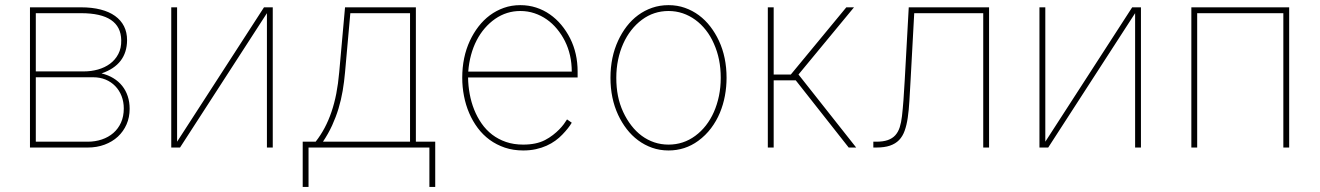

<svg xmlns="http://www.w3.org/2000/svg" viewBox="-20 -574 5135 747"><path d="M295.5 -545.5Q338.1 -545.5 371.4 -536.9Q404.8 -528.4 427.7 -511.9Q450.6 -495.4 462.5 -471.8Q474.4 -448.2 474.4 -417.6Q473.7 -322.1 375 -288.4Q400.6 -282.3 421 -269.9Q441.4 -257.5 455.4 -239.9Q469.5 -222.3 476.9 -199.8Q484.4 -177.2 484.4 -150.6Q484.4 -117.5 472.3 -90Q460.2 -62.5 438.6 -42.4Q416.9 -22.4 386.9 -11.2Q356.9 0 321 0H96.6V-545.5ZM119.3 -273.4V-22.7H321Q350.5 -22.7 376.2 -31.4Q402 -40.1 421 -56.6Q440 -73.2 450.8 -97.1Q461.6 -121.1 461.6 -152Q461.6 -178.3 452.9 -200.5Q444.2 -222.7 428.4 -239Q412.6 -255.3 390.8 -264.4Q369 -273.4 342.3 -273.4ZM119.3 -522.7V-296.2H306.8Q334.9 -296.2 361.3 -303.6Q387.8 -311.1 408 -326Q428.3 -340.9 440.3 -363.8Q452.4 -386.7 451.7 -417.6Q449.9 -522.7 295.5 -522.7Z M646.3 -545.5H669V-22.7L1007.1 -545.5H1041.2V0H1018.5V-522.7L680.4 0H646.3Z M1157.7 -22.7H1208.1Q1227.6 -47.6 1242.9 -76.3Q1258.2 -105.1 1269.5 -138.3Q1280.9 -171.5 1288.4 -209.9Q1295.8 -248.2 1299.7 -292.6L1322.4 -545.5H1598V-22.7H1673.3V153.4H1650.6V0H1180.4V153.4H1157.7ZM1236.5 -22.7H1575.3V-522.7H1343L1322.4 -292.6Q1319.2 -255.7 1313.2 -220.5Q1307.2 -185.4 1297.1 -151.8Q1286.9 -118.3 1272.2 -86.1Q1257.5 -54 1236.5 -22.7Z M1778.4 -271.3Q1778.4 -351.6 1808.2 -415.5Q1822.1 -445.3 1841.6 -470.7Q1861.2 -496.1 1886 -514.6Q1910.9 -533 1940.5 -543.5Q1970.2 -554 2004.3 -554Q2036.9 -554 2065.9 -544.6Q2094.8 -535.2 2119.3 -518.1Q2143.8 -501.1 2163.7 -477.3Q2183.6 -453.5 2198.2 -424.7Q2227.3 -366.8 2227.3 -295.5V-272.7H1801.1Q1801.5 -240.4 1807.4 -208.5Q1813.2 -176.5 1824.8 -147.5Q1836.3 -118.6 1853.7 -93.6Q1871.1 -68.5 1894.9 -50.2Q1918.7 -32 1948.7 -21.7Q1978.7 -11.4 2015.6 -11.4Q2066.4 -11.4 2100.5 -29.1Q2117.5 -38 2131.2 -48.7Q2144.9 -59.3 2155.4 -70Q2165.8 -80.6 2173.5 -90.9Q2181.1 -101.2 2186.1 -109.4L2204.5 -96.6Q2192.5 -76 2168.3 -50.8Q2156.2 -38 2140.8 -26.8Q2125.4 -15.6 2106.5 -7.1Q2087.7 1.4 2065 6.4Q2042.3 11.4 2015.6 11.4Q1976.9 11.4 1944.2 0.4Q1911.6 -10.7 1885.1 -30Q1858.7 -49.4 1838.8 -76Q1818.9 -102.6 1805.4 -134.1Q1791.9 -165.5 1785.2 -200.5Q1778.4 -235.4 1778.4 -271.3ZM1801.8 -295.5H2204.5Q2204.5 -361.2 2177.6 -414.8Q2164.8 -440 2147 -461.5Q2129.3 -483 2107.2 -498.4Q2085.2 -513.8 2059.3 -522.5Q2033.4 -531.2 2004.3 -531.2Q1951 -531.2 1906.6 -500.7Q1884.6 -485.4 1866.3 -464.3Q1848 -443.2 1834.5 -417.1Q1821 -391 1812.7 -360.3Q1804.3 -329.5 1801.8 -295.5Z M2384.9 -415.8Q2398.8 -446 2418.3 -471.4Q2437.9 -496.8 2462.7 -515.1Q2487.6 -533.4 2517.2 -543.7Q2546.9 -554 2581 -554Q2615.1 -554 2644.7 -543.5Q2674.4 -533 2699.2 -514.6Q2724.1 -496.1 2743.6 -470.7Q2763.1 -445.3 2777 -415.5Q2806.8 -351.6 2806.8 -271.3Q2806.8 -236.2 2800.4 -201.5Q2794 -166.9 2780.7 -134.9Q2767.4 -103 2746.4 -75.1Q2725.5 -47.2 2696.4 -25.9Q2645.2 11.4 2581 11.4Q2546.9 11.4 2517.2 0.9Q2487.6 -9.6 2462.7 -28.1Q2437.9 -46.5 2418.3 -71.9Q2398.8 -97.3 2384.9 -127.1Q2355.1 -191.1 2355.1 -271.3Q2355.1 -351.6 2384.9 -415.8ZM2404.5 -138.5Q2418 -109.4 2436.3 -85.8Q2454.5 -62.1 2476.9 -45.6Q2499.3 -29.1 2525.6 -20.2Q2551.8 -11.4 2581 -11.4Q2638.8 -11.4 2685 -45.5Q2708.1 -62.5 2726.4 -85.9Q2744.7 -109.4 2757.5 -138.3Q2770.2 -167.3 2777.2 -200.8Q2784.1 -234.4 2784.1 -271.3Q2784.1 -308.9 2777.5 -341.4Q2771 -373.9 2757.5 -404.1Q2744.7 -433.6 2726.2 -457Q2707.7 -480.5 2685 -497Q2662.3 -513.5 2636 -522.4Q2609.7 -531.2 2581 -531.2Q2523.4 -531.2 2477.6 -497.2Q2454.5 -480.1 2436.1 -456.5Q2417.6 -432.9 2404.7 -403.9Q2391.7 -375 2384.8 -341.6Q2377.8 -308.2 2377.8 -271.3Q2377.8 -233.7 2384.2 -201.2Q2390.6 -168.7 2404.5 -138.5Z M2990.1 -545.5V-284.1H3056.8L3272.7 -545.5H3302.6L3086.6 -284.1L3311.1 0H3282L3076 -261.4H2990.1V0H2967.3V-545.5Z M3389.2 -22.7Q3415.8 -22.7 3433.8 -28.9Q3451.7 -35.2 3463.1 -47.6Q3474.4 -60 3480.5 -78.8Q3486.5 -97.7 3489.3 -122.5Q3495.4 -175.4 3500 -262.8L3515.6 -545.5H3828.1V0H3805.4V-522.7H3536.9L3522.7 -261.4Q3520.2 -217.7 3518.1 -181.3Q3516 -144.9 3511.7 -115.9Q3507.5 -87 3499.6 -65.2Q3491.8 -43.3 3477.8 -28.9Q3463.8 -14.6 3442.3 -7.3Q3420.8 0 3389.2 0H3377.8V-22.7Z M4024.1 -545.5H4046.9V-22.7L4384.9 -545.5H4419V0H4396.3V-522.7L4058.2 0H4024.1Z M4615.1 -545.5H4995.7V0H4973V-522.7H4637.8V0H4615.1Z"/></svg>

Font: Inter P Thin
Style: Regular
Weight: 100
Designer: Rasmus Andersson
Foundry: rsms
Version: Version 3.018;git-588b23468